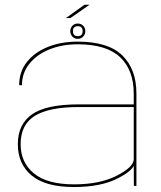

<svg xmlns="http://www.w3.org/2000/svg" viewBox="-20 -766 664 791"><path d="M531.5 0 531 -82.5Q518.5 -58.5 465 -31Q395.5 4.5 284.5 4.5Q167.5 4.5 110.5 -43Q53.5 -90.5 53.5 -172Q53.5 -254 112 -295Q170.5 -336 305 -336H531V-379.5Q531 -477 475 -530.2Q419 -583.5 300 -583.5Q235 -583.5 183 -562.2Q131 -541 100.8 -503Q70.5 -465 70.5 -415H59Q59 -470.5 91 -510.8Q123 -551 177.5 -572.8Q232 -594.5 300 -594.5Q425.5 -594.5 483.8 -537.8Q542 -481 542 -381V0ZM531 -110.5V-325H304.5Q182 -325 123.5 -288.8Q65 -252.5 65 -172Q65 -96.5 119.8 -51.5Q174.5 -6.5 285.5 -6.5Q391 -6.5 461 -42.2Q531 -78 531 -110.5ZM300.5 -606Q287 -606 278.2 -615.2Q269.5 -624.5 269.5 -638Q269.5 -650.5 278.2 -659.8Q287 -669 300.5 -669Q314 -669 322.8 -659.8Q331.5 -650.5 331.5 -638Q331.5 -625 322.8 -615.5Q314 -606 300.5 -606ZM300.5 -617Q320.5 -617 320.5 -638Q320.5 -658 300.5 -658Q280.5 -658 280.5 -638Q280.5 -617 300.5 -617ZM251.5 -691.5 328 -746.5H349L270 -691.5Z"/></svg>

Font: Anybody ExtraExpanded Thin
Style: Regular
Weight: 100
Width: 8
Designer: Tyler Finck
Foundry: Etcetera Type Company
Version: Version 1.010; ttfautohint (v1.8.3) -l 8 -r 50 -G 200 -x 14 